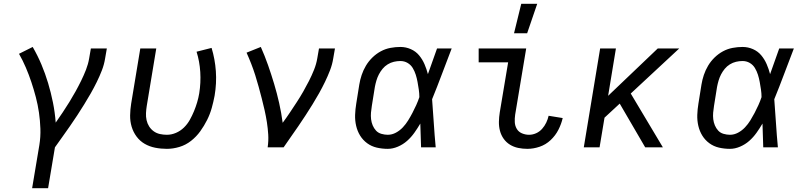

<svg xmlns="http://www.w3.org/2000/svg" viewBox="-20 -775 4240 1010"><path d="M149 215 187 -12Q194 -55 192.5 -98Q191 -141 185 -182.5Q179 -224 168.5 -264Q158 -304 145 -343Q132 -382 116 -419.5Q100 -457 80 -492L152 -528Q178 -483 198 -435.5Q218 -388 233 -338Q248 -288 258.5 -236Q269 -184 273 -130Q292 -157 310 -184Q328 -211 345 -238.5Q362 -266 377.5 -294Q393 -322 407 -350.5Q421 -379 432.5 -408.5Q444 -438 449 -468L458 -520H542L533 -468Q528 -436 516 -405Q504 -374 489 -343.5Q474 -313 457.5 -284Q441 -255 423 -226Q405 -197 386.5 -168.5Q368 -140 348 -111.5Q328 -83 308.5 -55.5Q289 -28 269 0L233 215Z M858 8Q826 8 796 2Q766 -4 741 -18.5Q716 -33 698.5 -56.5Q681 -80 672.5 -108.5Q664 -137 664.5 -168Q665 -199 670 -230L718 -520H802L752 -218Q749 -199 748 -180Q747 -161 751 -143Q755 -125 764.5 -110Q774 -95 788.5 -84.5Q803 -74 821 -70Q839 -66 858 -66Q882 -66 905.5 -76Q929 -86 947.5 -104Q966 -122 978.5 -144.5Q991 -167 1000.5 -190Q1010 -213 1017 -236.5Q1024 -260 1028 -284Q1037 -340 1033.5 -396Q1030 -452 1014 -503L1093 -523Q1111 -464 1115.5 -400.5Q1120 -337 1109 -272Q1103 -240 1094 -207.5Q1085 -175 1069.5 -144Q1054 -113 1033.5 -84.5Q1013 -56 985 -34Q957 -12 923.5 -2Q890 8 858 8Z M1388 0Q1393 -34 1391 -67Q1389 -100 1384 -132Q1379 -164 1372 -195Q1365 -226 1357 -257Q1349 -288 1340.5 -319Q1332 -350 1322.5 -380Q1313 -410 1301.5 -439.5Q1290 -469 1277 -498L1352 -528Q1373 -481 1390 -432.5Q1407 -384 1422 -334Q1437 -284 1448.5 -233Q1460 -182 1467 -129Q1487 -156 1505 -183Q1523 -210 1541 -237.5Q1559 -265 1575 -293Q1591 -321 1605.5 -349.5Q1620 -378 1632 -408Q1644 -438 1649 -468L1658 -520H1742L1733 -468Q1728 -436 1716 -405Q1704 -374 1689.5 -344Q1675 -314 1658.5 -284.5Q1642 -255 1624 -226Q1606 -197 1587.5 -168.5Q1569 -140 1549.5 -111.5Q1530 -83 1510.5 -55.5Q1491 -28 1472 0Z M2020 8Q1990 8 1962 1.5Q1934 -5 1911.5 -21.5Q1889 -38 1874.5 -61.5Q1860 -85 1853.5 -113Q1847 -141 1848 -170.5Q1849 -200 1854 -230L1870 -330Q1874 -355 1882.5 -380.5Q1891 -406 1905 -429.5Q1919 -453 1939 -472.5Q1959 -492 1983 -505Q2007 -518 2033.5 -523Q2060 -528 2086 -528Q2115 -528 2141 -516.5Q2167 -505 2184.5 -484Q2202 -463 2213 -437.5Q2224 -412 2231 -385Q2243 -419 2255 -452.5Q2267 -486 2279 -520H2356Q2330 -453 2305 -386Q2280 -319 2253 -253Q2258 -190 2262 -126.5Q2266 -63 2272 0H2195Q2194 -31 2193 -62.5Q2192 -94 2191 -125Q2177 -101 2160 -77Q2143 -53 2121.5 -34Q2100 -15 2073 -3.5Q2046 8 2020 8ZM2020 -66Q2042 -66 2062.5 -77Q2083 -88 2099 -105Q2115 -122 2127 -141.5Q2139 -161 2149.5 -181Q2160 -201 2169.5 -222Q2179 -243 2186 -264Q2186 -284 2183 -304Q2180 -324 2176.5 -343.5Q2173 -363 2167 -382Q2161 -401 2151 -417.5Q2141 -434 2124 -444Q2107 -454 2086 -454Q2069 -454 2052 -450Q2035 -446 2019.5 -436.5Q2004 -427 1992.5 -413Q1981 -399 1973 -383.5Q1965 -368 1960 -351Q1955 -334 1952 -318L1936 -218Q1933 -200 1931.5 -182.5Q1930 -165 1932 -148Q1934 -131 1940.5 -115.5Q1947 -100 1958 -88Q1969 -76 1986 -71Q2003 -66 2020 -66Z M2754 8Q2729 8 2705.5 3Q2682 -2 2662.5 -14Q2643 -26 2629.5 -45Q2616 -64 2610 -87Q2604 -110 2604.5 -134.5Q2605 -159 2609 -184L2653 -447H2498V-520H2748L2690 -172Q2687 -152 2688 -132.5Q2689 -113 2698.5 -97Q2708 -81 2726 -73.5Q2744 -66 2763 -66Q2782 -66 2800 -74Q2818 -82 2831.5 -97Q2845 -112 2853.5 -130Q2862 -148 2866 -166L2940 -154Q2933 -123 2917.5 -92.5Q2902 -62 2876.5 -38Q2851 -14 2818.5 -3Q2786 8 2754 8ZM2684 -600 2722 -755H2806L2753 -600Z M3374 0 3240 -230 3160 -156 3134 0H3051L3137 -520H3220L3179 -271L3440 -520H3553L3298 -283L3467 0Z M3820 8Q3790 8 3762 1.5Q3734 -5 3711.5 -21.5Q3689 -38 3674.5 -61.5Q3660 -85 3653.5 -113Q3647 -141 3648 -170.5Q3649 -200 3654 -230L3670 -330Q3674 -355 3682.5 -380.5Q3691 -406 3705 -429.5Q3719 -453 3739 -472.5Q3759 -492 3783 -505Q3807 -518 3833.5 -523Q3860 -528 3886 -528Q3915 -528 3941 -516.5Q3967 -505 3984.5 -484Q4002 -463 4013 -437.5Q4024 -412 4031 -385Q4043 -419 4055 -452.5Q4067 -486 4079 -520H4156Q4130 -453 4105 -386Q4080 -319 4053 -253Q4058 -190 4062 -126.5Q4066 -63 4072 0H3995Q3994 -31 3993 -62.5Q3992 -94 3991 -125Q3977 -101 3960 -77Q3943 -53 3921.5 -34Q3900 -15 3873 -3.5Q3846 8 3820 8ZM3820 -66Q3842 -66 3862.5 -77Q3883 -88 3899 -105Q3915 -122 3927 -141.5Q3939 -161 3949.5 -181Q3960 -201 3969.5 -222Q3979 -243 3986 -264Q3986 -284 3983 -304Q3980 -324 3976.5 -343.5Q3973 -363 3967 -382Q3961 -401 3951 -417.5Q3941 -434 3924 -444Q3907 -454 3886 -454Q3869 -454 3852 -450Q3835 -446 3819.5 -436.5Q3804 -427 3792.5 -413Q3781 -399 3773 -383.5Q3765 -368 3760 -351Q3755 -334 3752 -318L3736 -218Q3733 -200 3731.5 -182.5Q3730 -165 3732 -148Q3734 -131 3740.5 -115.5Q3747 -100 3758 -88Q3769 -76 3786 -71Q3803 -66 3820 -66Z"/></svg>

Font: Iosevka Extended
Style: Italic
Weight: 400
Width: 7
Italic angle: -9°
Monospace: yes
Designer: Belleve Invis
Foundry: Belleve Invis
Version: Version 32.5.0; ttfautohint (v1.8.4)